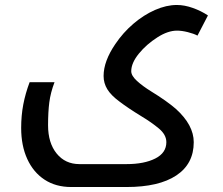

<svg xmlns="http://www.w3.org/2000/svg" viewBox="-20 -511 894 771"><path d="M266 240Q204 240 159 210.5Q114 181 89.5 127.5Q65 74 65 3Q65 -47 73.5 -91.5Q82 -136 99 -181H199Q183 -139 178 -100Q173 -61 173 -8Q173 63 207.5 105.5Q242 148 299 148H488Q559 148 603.5 125.5Q648 103 648 60Q648 30 618 5Q588 -20 548 -44Q494 -77 460 -103Q426 -128 411 -152.5Q396 -177 396 -206Q396 -265 443 -334Q474 -380 515.5 -415.5Q557 -451 602.5 -471Q648 -491 690 -491Q721 -491 754.5 -479Q788 -467 815 -449L773 -368Q758 -376 734 -382Q710 -388 691 -388Q654 -388 612 -361Q568 -333 537.5 -295.5Q507 -258 507 -225Q507 -207 530 -186Q553 -165 587 -144Q649 -106 686 -74Q758 -9 758 60Q758 147 688 193.5Q618 240 488 240Z"/></svg>

Font: Noto Kufi Arabic Medium
Style: Regular
Weight: 500
Designer: Monotype Design Team, David Williams, Khaled Hosny
Foundry: Google LLC
Version: Version 2.109; ttfautohint (v1.8.4.7-5d5b)